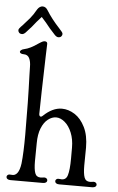

<svg xmlns="http://www.w3.org/2000/svg" viewBox="-59 -923 591 962"><g transform="rotate(5 236.5 -441.5)"><path d="M10 -15Q10 -22 16 -26Q22 -30 33 -28Q70 -22 79 -89Q85 -143 85 -235Q85 -404 80 -531Q79 -551 79 -575Q79 -602 70.5 -618.5Q62 -635 43 -635Q33 -635 27.5 -638Q22 -641 22 -646Q22 -650 27.5 -654.5Q33 -659 43 -661Q72 -667 110 -694Q113 -696 123.5 -702.5Q134 -709 141 -709Q155 -709 155 -697L153 -638Q147 -428 146 -344Q146 -338 148.5 -334.5Q151 -331 155 -331Q159 -331 164 -336Q210 -380 257 -380Q290 -380 321.5 -360Q353 -340 373.5 -298.5Q394 -257 394 -196L393 -106Q393 -66 400 -46.5Q407 -27 428 -27Q436 -27 440 -28L446 -29Q454 -29 458.5 -25Q463 -21 463 -15Q463 -9 457.5 -5Q452 -1 442 -1H359H276Q266 -1 260.5 -5Q255 -9 255 -15Q255 -22 261 -26Q267 -30 278 -28Q307 -23 315.5 -50.5Q324 -78 324 -136V-190Q324 -232 310.5 -265Q297 -298 275.5 -316Q254 -334 232 -334Q211 -334 191 -318.5Q171 -303 158.5 -272Q146 -241 146 -196L145 -106Q145 -66 152 -46.5Q159 -27 180 -27Q188 -27 192 -28L198 -29Q206 -29 210.5 -25Q215 -21 215 -15Q215 -9 209.5 -5Q204 -1 194 -1H111H31Q21 -1 15.5 -5Q10 -9 10 -15ZM5 -753Q5 -757 8.5 -762Q12 -767 16 -771Q20 -775 23 -778Q43 -800 58 -817.5Q73 -835 90 -865Q95 -873 102 -877.5Q109 -882 116 -882Q132 -882 142 -865Q168 -823 208 -780Q216 -771 221.5 -764.5Q227 -758 227 -753Q227 -746 222 -740.5Q217 -735 207 -735Q199 -735 189.5 -744.5Q180 -754 161 -776Q141 -802 116 -829Q91 -802 71 -776Q52 -754 42.5 -744.5Q33 -735 25 -735Q15 -735 10 -740.5Q5 -746 5 -753Z"/></g></svg>

Font: Hina Mincho
Style: Regular
Weight: 400
Designer: satsuyako
Foundry: satsuyako
Version: Version 1.100